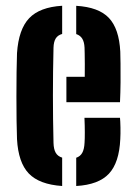

<svg xmlns="http://www.w3.org/2000/svg" viewBox="-20 -628 464 657"><path d="M38.2 -152Q37.2 -176.1 36.7 -214.9Q36.2 -253.7 36.2 -297.5Q36.2 -341.3 36.7 -381.1Q37.2 -420.9 38.2 -446.3Q43.7 -527.6 79.7 -565.6Q115.7 -603.6 192.7 -608.3V-511.8Q177.7 -507.7 170.7 -496.4Q163.7 -485.1 163.1 -464.9Q162.1 -424 161.6 -383.2Q161.1 -342.4 161.1 -301.6Q161.1 -260.7 161.6 -220.2Q162.1 -179.8 163.1 -139.1Q163.7 -117.2 170.7 -105.2Q177.6 -93.2 192.7 -88.6V8.5Q114.5 3.2 78.5 -34.3Q42.5 -71.9 38.2 -152ZM240.8 8.5V-88.2Q254.7 -92.9 261.4 -105Q268.2 -117.1 269.3 -139.1Q270.3 -153.1 270.2 -175.4Q270.2 -197.7 269 -224.9H390.6Q391.7 -214.6 392.2 -192Q392.6 -169.5 391.6 -152Q388 -71.5 352.8 -33.7Q317.6 4.1 240.8 8.5ZM207.2 -278.4V-365.2H270Q270.3 -388.4 270.2 -408.8Q270 -429.3 269.8 -444Q269.5 -458.8 269.3 -464.9Q268.4 -484.4 261.5 -495.6Q254.6 -506.9 240.8 -511.4V-608.1Q317.6 -603.6 352.6 -566.7Q387.6 -529.7 391.6 -451.1Q392.1 -438.8 392.4 -410.4Q392.7 -382 392.5 -346.8Q392.2 -311.7 390.6 -278.4Z"/></svg>

Font: Big Shoulders Stencil Display SC Thin
Style: Regular
Weight: 100
Designer: Patric King
Foundry: XO Type Co
Version: Version 2.001